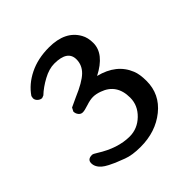

<svg xmlns="http://www.w3.org/2000/svg" viewBox="-137 -564 670 670"><g transform="rotate(-45 197.5 -229.0)"><path d="M240.2 -367.2Q240.2 -411.6 174.8 -411.6Q148.9 -411.6 119.4 -395.5Q89.8 -379.4 69.3 -359.9L60.1 -356.4Q51.3 -356.4 43.9 -363.3Q36.6 -370.1 36.6 -378.9L38.1 -386.7V-387.7Q62 -422.9 104.2 -443.8Q146.5 -464.8 201.7 -464.8Q282.2 -464.8 312 -410.6Q322.3 -392.6 322.3 -366.2Q322.3 -312.5 250 -275.4Q326.7 -256.3 351.6 -194.3Q359.9 -174.3 359.9 -141.1Q359.9 -75.7 308.3 -34.2Q256.8 7.3 182.1 7.3Q141.1 7.3 115.2 -2.7Q89.4 -12.7 81.1 -16.1Q72.8 -19.5 59.1 -26.6Q45.4 -33.7 38.1 -40Q20 -55.7 20 -74.5Q20 -93.3 42.5 -93.3Q47.9 -93.3 60.5 -85Q123 -45.4 181.2 -45.4Q219.7 -45.4 249 -73.7Q278.3 -102.1 278.3 -140.1Q278.3 -207 220.2 -227.5Q202.6 -233.9 188.2 -233.9Q173.8 -233.9 154.1 -227.3Q134.3 -220.7 125 -220.7Q115.7 -220.7 109.6 -228.5Q103.5 -236.3 103.5 -246.1L110.4 -259.3Q120.6 -264.6 145 -275.4Q197.3 -297.4 218.8 -318.1Q240.2 -338.9 240.2 -367.2Z"/></g></svg>

Font: Corben
Style: Regular
Weight: 400
Designer: vernon adams
Foundry: vernon adams
Version: Version 1.101